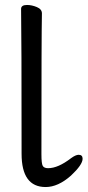

<svg xmlns="http://www.w3.org/2000/svg" viewBox="-20 -730 354 774"><path d="M164 24Q67 24 67 -110Q67 -587 65 -694Q65 -710 89 -710Q108 -710 128.5 -701.5Q149 -693 149 -676Q147 -587 147 -108Q147 -70 152.5 -61Q158 -52 174 -52Q214 -52 266 -92Q285 -106 297 -106Q313 -106 313 -90Q313 -66 266 -22Q214 24 164 24Z"/></svg>

Font: LXGW WenKai Medium
Style: Regular
Weight: 500
Designer: LXGW / Fontworks Inc.
Foundry: LXGW / Fontworks Inc.
Version: Version 1.501; October 10, 2024